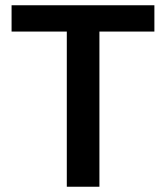

<svg xmlns="http://www.w3.org/2000/svg" viewBox="-20 -710 631 730"><path d="M234 -590H24V-690H567V-590H358V0H234Z"/></svg>

Font: Mozilla Text BETA SemiBold
Style: Regular
Weight: 600
Designer: Studio DRAMA
Foundry: Studio DRAMA
Version: Version 0.100